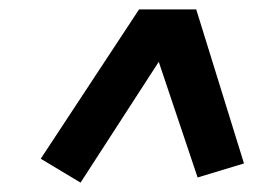

<svg xmlns="http://www.w3.org/2000/svg" viewBox="-20 -623 587 410"><path d="M402 -244 319 -491 152 -233 67 -284 277 -603H399L501 -274Z"/></svg>

Font: Grenze ExtraBold
Style: Italic
Weight: 800
Italic angle: -10°
Designer: Renata Polastri
Foundry: Omnibus-Type
Version: Version 1.002; ttfautohint (v1.8)